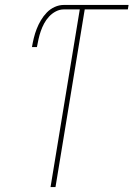

<svg xmlns="http://www.w3.org/2000/svg" viewBox="-20 -755 540 775"><path d="M184 0 302 -717H237Q221 -717 205.5 -709Q190 -701 178 -688Q166 -675 158 -660Q150 -645 144.5 -629Q139 -613 135.5 -597Q132 -581 129 -565H109Q112 -583 116.5 -601.5Q121 -620 128 -638Q135 -656 145 -673Q155 -690 169 -704.5Q183 -719 201 -727Q219 -735 237 -735H499L496 -717H322L204 0Z"/></svg>

Font: Iosevka SS18 Thin
Style: Italic
Weight: 100
Italic angle: -9°
Monospace: yes
Designer: Belleve Invis
Foundry: Belleve Invis
Version: Version 25.1.1; ttfautohint (v1.8.4)